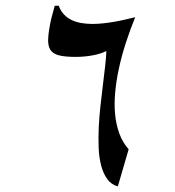

<svg xmlns="http://www.w3.org/2000/svg" viewBox="-20 -684 626 685"><path d="M175.3 -663.6H189.5Q196.3 -645 208 -632.6Q219.7 -620.1 235.6 -612.5Q251.5 -605 270.3 -601.8Q289.1 -598.6 309.6 -598.6Q328.6 -598.6 348.6 -600.8Q368.7 -603 388.4 -606.4Q408.2 -609.9 427 -614.3Q445.8 -618.7 462.4 -622.6Q444.3 -578.6 429 -531.2Q413.6 -483.9 403.3 -435.5Q394.5 -394 390.9 -353.8Q387.2 -313.5 390.6 -276.9Q394 -240.2 405.5 -208.3Q417 -176.3 439 -151.4L400.4 -19Q377 -25.4 362.8 -44.9Q348.6 -64.5 341.1 -92.5Q333.5 -120.6 332 -155.8Q330.6 -190.9 332.3 -229Q334 -267.1 338.4 -306.2Q342.8 -345.2 347.2 -381.3Q351.6 -417.5 355.2 -448.7Q358.9 -480 359.4 -502Q339.4 -491.7 309.6 -486.3Q279.8 -481 250 -481Q211.9 -481 190.2 -486.6Q168.5 -492.2 159.4 -506.8Q150.4 -521.5 151.9 -547.4Q153.3 -573.2 162.1 -614.3Z"/></svg>

Font: XB Zar
Style: Italic
Weight: 400
Italic angle: -12°
Designer: Behnam
Foundry: Irmug
Version: Version 8.005 2009